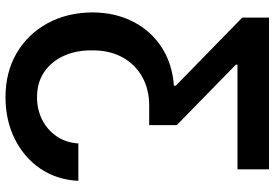

<svg xmlns="http://www.w3.org/2000/svg" viewBox="-168 -600 983 687"><g transform="rotate(90 323.5 -256.5)"><path d="M627 -45.4Q623.5 31.2 583.7 90.1Q543.9 148.9 477.3 182.1Q410.6 215.3 327.6 215.3Q238.3 215.3 169.9 175.3Q101.6 135.3 63.2 64.7Q24.9 -5.9 24.4 -96.2Q24.9 -178.2 57.9 -241.9Q90.8 -305.7 149.9 -343.8Q209 -381.8 286.6 -387.2V-394L43 -631.8V-727.5H585.9V-614.7H211.4V-608.9L427.7 -397.5V-298.8H357.4Q299.8 -298.8 255.1 -273.9Q210.4 -249 185.1 -203.1Q159.7 -157.2 160.2 -93.8Q159.7 -37.6 179.9 6.8Q200.2 51.3 237.8 76.9Q275.4 102.5 327.6 102.5Q372.1 102.5 408.7 84Q445.3 65.4 468 32Q490.7 -1.5 493.2 -45.4Z"/></g></svg>

Font: Inter Tight SemiBold
Style: Regular
Weight: 600
Designer: Rasmus Andersson
Foundry: rsms
Version: Version 3.004; ttfautohint (v1.8.4.7-5d5b)